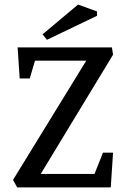

<svg xmlns="http://www.w3.org/2000/svg" viewBox="-20 -819 552 839"><path d="M55 0 37 -33 357 -554H133L110 -476H66L57 -612H469L474 -580L158 -59H393L430 -152H474L464 0ZM185 -645 166 -669 321 -799 404 -769V-750Z"/></svg>

Font: Manuale Medium
Style: Regular
Weight: 500
Designer: Eduardo Tunni / Pablo Cosgaya
Foundry: Eduardo Tunni / Pablo Cosgaya
Version: Version 1.002